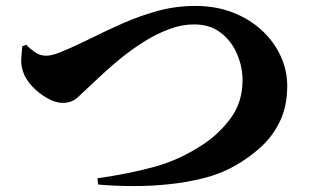

<svg xmlns="http://www.w3.org/2000/svg" viewBox="-20 -660 1040 644"><path d="M54.7 -504.9 68.4 -509.8Q76.2 -500.5 94.5 -486.8Q112.8 -473.1 134.3 -473.1Q142.6 -473.1 154.3 -475.6Q166 -478 182.6 -484.9Q231.4 -504.9 284.2 -531.2Q336.9 -557.6 393.6 -582.5Q450.2 -607.4 510.5 -623.8Q570.8 -640.1 635.3 -640.1Q704.6 -640.1 761.2 -617.9Q817.9 -595.7 858.6 -557.9Q899.4 -520 921.4 -471.9Q943.4 -423.8 943.4 -372.1Q943.4 -304.2 919.2 -253.7Q895 -203.1 854.5 -166.3Q814 -129.4 764.6 -102.1Q720.2 -77.1 664.1 -62.7Q607.9 -48.3 546.4 -42Q484.9 -35.6 424.1 -35.9Q363.3 -36.1 309.6 -41L306.6 -62Q413.1 -77.1 498.3 -100.6Q583.5 -124 661.6 -175.8Q716.3 -211.9 754.9 -265.1Q793.5 -318.4 793.5 -391.1Q793.5 -436 775.1 -479Q756.8 -522 720.7 -550Q684.6 -578.1 631.3 -578.1Q589.8 -578.1 548.1 -562.5Q506.3 -546.9 466.8 -522.5Q427.2 -498 393.6 -471.2Q359.9 -444.3 334.2 -420.7Q308.6 -397 294.4 -383.8Q261.2 -353 241.2 -334Q221.2 -314.9 190.4 -314.9Q167 -314.9 139.2 -330.3Q111.3 -345.7 88.6 -369.6Q65.9 -393.6 57.6 -418.9Q49.8 -440.9 51.3 -463.9Q52.7 -486.8 54.7 -504.9Z"/></svg>

Font: Source Han Serif JP Heavy
Style: Regular
Weight: 900
Designer: Ryoko NISHIZUKA  (kana & ideographs); Frank Grießhammer (Latin, Greek & Cyrillic); Wenlong ZHANG  (bopomofo); Sandoll Co
Foundry: Adobe Systems Incorporated
Version: Version 1.001;PS 1.001;hotconv 16.6.54;makeotf.lib2.5.65590